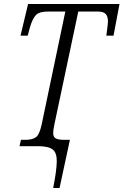

<svg xmlns="http://www.w3.org/2000/svg" viewBox="-20 -734 620 964"><path d="M247 210Q264 124 265 78.5Q266 33 244.5 16.5Q223 0 172 0H78L85 -32H109Q141 -32 159.5 -44.5Q178 -57 189 -108L308 -676H219Q176 -676 159.5 -657.5Q143 -639 131 -599L119 -555H83L121 -714H580L550 -555H514Q516 -573 519 -595Q522 -617 522 -627Q522 -651 511 -663.5Q500 -676 472 -676H373L253 -109Q250 -94 248.5 -84Q247 -74 247 -66Q247 -47 259.5 -39.5Q272 -32 300 -32H331L279 210Z"/></svg>

Font: Noto Serif Condensed Light
Style: Italic
Weight: 300
Width: 3
Italic angle: -12°
Designer: Monotype Design Team
Foundry: Monotype Imaging Inc.
Version: Version 2.014; ttfautohint (v1.8.4.7-5d5b)